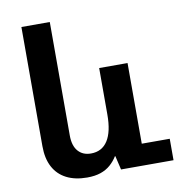

<svg xmlns="http://www.w3.org/2000/svg" viewBox="-85 -838 866 926"><g transform="rotate(-10 348.5 -375.0)"><path d="M268 10Q209 10 167 -11.5Q125 -33 103 -74.5Q81 -116 81 -176V-760H220V-204Q220 -154 243 -127.5Q266 -101 306 -101Q360 -101 388 -144.5Q416 -188 416 -272V-500H555V-105H692V0H435L419 -68H417Q403 -45 382.5 -27Q362 -9 334 0.5Q306 10 268 10Z"/></g></svg>

Font: Noto Sans Armenian
Style: Bold
Weight: 700
Version: Version 2.007